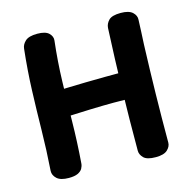

<svg xmlns="http://www.w3.org/2000/svg" viewBox="-115 -894 1015 1027"><g transform="rotate(-15 392.5 -381.0)"><path d="M92.1 -723.1Q94.1 -745.4 113.7 -763.7Q133.3 -782 180.3 -782Q225.8 -782 244.4 -763.7Q263.1 -745.4 260.3 -723.1Q247.3 -610 244.2 -500.2Q241.1 -390.3 239.6 -279.4Q238.1 -168.6 229.1 -51.1Q228.1 -36.6 220.6 -23.3Q213 -10 195.2 -1.5Q177.4 7 145 7Q99.6 7 79.3 -11.8Q59.1 -30.6 60.1 -54.4Q68.1 -169.3 69.7 -278.2Q71.3 -387 75.3 -496.7Q79.3 -606.4 92.1 -723.1ZM158.1 -310Q147.1 -310 137.6 -317.8Q128.1 -325.7 122.6 -347.8Q117.1 -370 117.1 -412Q117.1 -435 130.6 -445.8Q144.1 -456.7 159.1 -457.7Q219.8 -459.7 267.4 -461.2Q315.1 -462.7 362.6 -463.7Q410 -464.7 468.6 -465.2Q527.1 -465.7 609.1 -465.7Q626.1 -465.7 638.1 -454.3Q650.1 -442.9 650.1 -422Q650.1 -372 637.9 -350.3Q625.7 -328.7 608.4 -323.8Q591.2 -319 575.2 -319Q534.2 -320 480.9 -320Q427.7 -320 349.9 -317.5Q272.1 -315 158.1 -310ZM554.4 -714.1Q556 -737.2 573.8 -755.6Q591.6 -774 640.1 -774Q685.6 -774 705.4 -755.6Q725.2 -737.2 723.4 -714.1Q722.2 -679.2 720.7 -648.1Q719.2 -617 717.2 -578Q712.2 -439 709.7 -307.4Q707.2 -175.8 707.2 -38.1Q707.2 -16.8 687.9 1.6Q668.6 20 623.1 20Q574.6 20 556.4 1.6Q538.2 -16.8 538.2 -38.1Q538.2 -214.8 542.2 -379.1Q546.2 -543.3 554.4 -714.1Z"/></g></svg>

Font: Playpen Sans Thai
Style: Regular
Weight: 400
Designer: Sirin Gunkloy, Laura Meseguer, Veronika Burian, José Scaglione
Foundry: TypeTogether
Version: Version 2.000